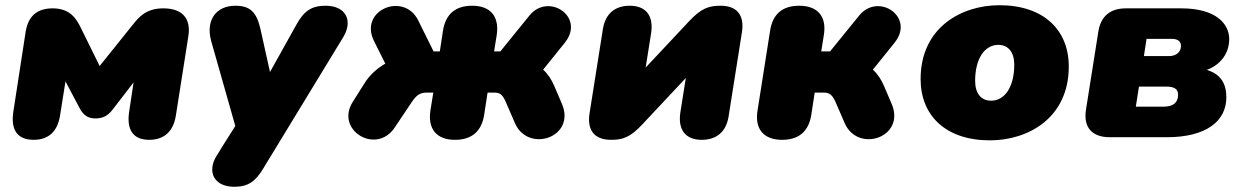

<svg xmlns="http://www.w3.org/2000/svg" viewBox="-20 -526 4760 736"><path d="M109 10C165 10 200 -21 210 -82L231 -214L286 -110C301 -82 320 -72 346 -72C372 -72 393 -81 411 -105L492 -210L475 -97C465 -30 489 10 552 10C608 10 644 -21 654 -82L702 -387C713 -455 679 -494 606 -494C541 -494 513 -461 492 -435L362 -273L289 -421C274 -451 251 -494 182 -494C121 -494 87 -463 78 -402L31 -97C21 -30 45 10 109 10Z M878 190C932 190 960 169 991 117C994 111 998 106 1001 100L1011 84L1296 -384C1334 -447 1306 -504 1228 -504C1174 -504 1145 -484 1116 -431L1015 -250L979 -412C964 -481 938 -504 882 -504C808 -504 767 -448 790 -367L882 -43L827 44L820 56L811 70C772 132 800 190 878 190Z M1724 10C1788 10 1826 -22 1836 -86L1849 -171H1875C1896 -171 1906 -164 1918 -137L1954 -54C2004 62 2189 1 2134 -128L2104 -198C2095 -219 2081 -242 2062 -259L2145 -362C2225 -461 2083 -556 2010 -467L1898 -329H1874L1884 -391C1895 -463 1860 -504 1790 -504C1726 -504 1688 -472 1678 -408L1666 -329H1642L1583 -448C1528 -559 1354 -487 1414 -368L1457 -282C1425 -264 1396 -237 1378 -208L1332 -135C1264 -27 1422 69 1493 -37L1560 -137C1578 -164 1594 -171 1615 -171H1641L1630 -103C1619 -31 1654 10 1724 10Z M2322 10C2367 10 2396 1 2444 -51L2609 -227L2588 -95C2578 -28 2608 10 2670 10C2728 10 2764 -22 2773 -80L2824 -402C2834 -465 2808 -504 2742 -504C2698 -504 2668 -495 2620 -443L2455 -267L2476 -399C2486 -466 2456 -504 2394 -504C2336 -504 2300 -472 2291 -414L2240 -92C2230 -30 2256 10 2322 10Z M2978 10C3042 10 3080 -22 3090 -86L3103 -171H3139C3160 -171 3171 -161 3182 -137L3218 -54C3268 62 3453 1 3398 -128L3368 -198C3359 -219 3345 -242 3326 -259L3409 -362C3489 -461 3347 -556 3274 -467L3162 -329H3128L3138 -391C3150 -463 3114 -504 3044 -504C2980 -504 2942 -473 2932 -408L2884 -103C2872 -31 2908 10 2978 10Z M3775 12C3920 12 4077 -73 4077 -271C4077 -411 3981 -506 3811 -506C3666 -506 3509 -421 3509 -223C3509 -83 3605 12 3775 12ZM3779 -140C3741 -140 3718 -168 3718 -216C3718 -299 3753 -354 3807 -354C3845 -354 3868 -326 3868 -278C3868 -195 3833 -140 3779 -140Z M4234 0H4453C4603 0 4681 -61 4681 -153C4681 -206 4659 -242 4606 -258C4658 -277 4692 -321 4692 -376C4692 -435 4641 -494 4508 -494H4296C4235 -494 4199 -463 4190 -403L4143 -106C4132 -38 4166 0 4234 0ZM4439 -117H4334L4346 -194H4451C4481 -194 4496 -185 4496 -163C4496 -132 4477 -117 4439 -117ZM4462 -311H4365L4375 -377H4472C4493 -377 4507 -369 4507 -350C4507 -326 4488 -311 4462 -311Z"/></svg>

Font: SN Pro Black
Style: Italic
Weight: 900
Italic angle: -9°
Designer: Tobias Whetton
Foundry: Supernotes
Version: Version 1.001;Glyphs 3.2 (3249)